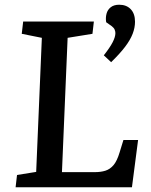

<svg xmlns="http://www.w3.org/2000/svg" viewBox="-20 -792 639 812"><path d="M52 -52 133 -65 157 -632 72 -649 78 -701H377L371 -649L266 -632L242 -64H381Q406 -64 425.5 -70Q445 -76 460 -93.5Q475 -111 486 -148L502 -200H564L538 0H46ZM450 -529 419 -558Q445 -591 456.5 -613.5Q468 -636 468 -652Q468 -659 465 -666.5Q462 -674 453 -681L429 -698Q426 -717 430.5 -734Q435 -751 448.5 -761.5Q462 -772 484 -772Q515 -772 533 -753Q551 -734 551 -700Q551 -675 541 -649Q531 -623 509 -594Q487 -565 450 -529Z"/></svg>

Font: Literata Medium
Style: Italic
Weight: 500
Italic angle: -2°
Designer: Latin by Veronika Burian and Jose Scaglione. Greek by Irene Vlachou. Cyrillic by Vera Evstafieva
Foundry: TypeTogether
Version: Version 3.103;gftools[0.9.29]